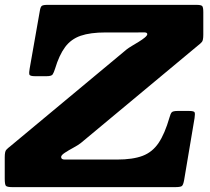

<svg xmlns="http://www.w3.org/2000/svg" viewBox="-72 -770 864 790"><path d="M-52.5 -35Q-52.5 -11 -47.8 -5.5Q-43 0 -19.5 0H646.5Q670.5 0 676.2 -4.5Q682 -9 685.5 -28.5L728.5 -284Q731 -301 729 -307.2Q727 -313.5 705.5 -313.5H660Q639.5 -313.5 634.5 -307.8Q629.5 -302 625.5 -287Q606 -219.5 580.5 -181.8Q555 -144 514.8 -128.8Q474.5 -113.5 409.5 -113.5H235Q209.5 -113.5 194.5 -113.5Q179.5 -113.5 179.5 -124Q179.5 -131.5 194.8 -141.5Q210 -151.5 229.5 -162Q249 -172.5 260.5 -181.5L741 -581.5Q753.5 -591 759 -597.8Q764.5 -604.5 764.5 -627.5V-720Q764.5 -740 760 -745Q755.5 -750 736 -750H124Q105.5 -750 100 -745.8Q94.5 -741.5 92 -726L50 -487.5Q47 -471 48.8 -463.8Q50.5 -456.5 72 -456.5H119.5Q140 -456.5 144.8 -464Q149.5 -471.5 154.5 -487Q171.5 -543.5 195.8 -576.2Q220 -609 259.8 -622.8Q299.5 -636.5 362.5 -636.5H493Q506.5 -636.5 520.2 -636.8Q534 -637 534 -629.5Q534 -624 523.8 -615.5Q513.5 -607 498.8 -598Q484 -589 470.2 -580.8Q456.5 -572.5 449.5 -567L-27.5 -170Q-40.5 -160 -46.5 -153.2Q-52.5 -146.5 -52.5 -122.5Z"/></svg>

Font: Besley ExtraBold
Style: Italic
Weight: 800
Italic angle: -13°
Designer: Owen Earl
Foundry: indestructible type*
Version: Version 2.001